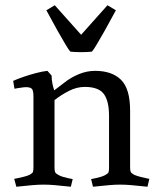

<svg xmlns="http://www.w3.org/2000/svg" viewBox="-20 -701 607 729"><path d="M187 -321V-64Q187 -52 189.5 -47Q192 -42 203 -36Q217 -29 236.5 -25Q256 -21 256 -21L249 8Q211 4 188.5 2Q166 0 146 0Q126 0 103 2Q80 4 42 8L34 -22Q34 -22 44.5 -24Q55 -26 69 -29.5Q83 -33 92 -37Q103 -43 105 -48Q107 -53 107 -66V-336Q107 -350 104 -358.5Q101 -367 90 -369Q83 -371 69.5 -369.5Q56 -368 45.5 -366Q35 -364 35 -364L30 -394Q48 -402 71.5 -410Q95 -418 118.5 -424Q142 -430 160 -432L176 -414Q176 -398 179 -383.5Q182 -369 186 -358L224 -387Q249 -407 279.5 -419.5Q310 -432 341 -432Q405 -432 439.5 -398Q474 -364 474 -281V-66Q474 -53 476.5 -48Q479 -43 490 -37Q500 -33 513 -29.5Q526 -26 536.5 -24Q547 -22 547 -22L540 8Q502 4 479 2Q456 0 436 0Q417 0 394 2Q371 4 333 8L326 -21Q326 -21 345.5 -25Q365 -29 379 -36Q390 -42 392 -47Q394 -52 394 -64V-261Q394 -318 374 -344.5Q354 -371 302 -371Q271 -371 241 -355.5Q211 -340 187 -321ZM156 -662Q159 -657 171 -634.5Q183 -612 199 -583.5Q215 -555 228.5 -532.5Q242 -510 247 -505Q253 -504 264.5 -503.5Q276 -503 288 -503Q299 -503 311 -503.5Q323 -504 329 -505Q334 -510 347.5 -532.5Q361 -555 377 -583.5Q393 -612 405 -634.5Q417 -657 420 -662L388 -681L288 -569L188 -681Z"/></svg>

Font: Buenard
Style: Regular
Weight: 400
Version: Version 2.000